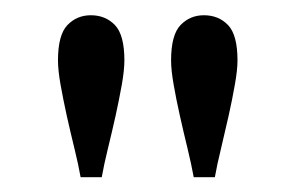

<svg xmlns="http://www.w3.org/2000/svg" viewBox="-20 -702 395 257"><path d="M101.6 -681.6Q121.1 -681.6 133.8 -668.5Q146.5 -655.3 146.5 -621.1Q146.5 -608.4 143.1 -588.9Q139.6 -569.3 134.8 -547.4Q129.9 -525.4 124.5 -503.4Q119.1 -481.4 116.2 -464.8H87.9Q85 -481.4 79.6 -503.4Q74.2 -525.4 69.3 -547.4Q64.5 -569.3 61 -588.9Q57.6 -608.4 57.6 -621.1Q57.6 -655.3 70.3 -668.5Q83 -681.6 101.6 -681.6ZM252.9 -681.6Q272.5 -681.6 285.2 -668.5Q297.9 -655.3 297.9 -621.1Q297.9 -608.4 294.4 -588.9Q291 -569.3 286.1 -547.4Q281.2 -525.4 275.9 -503.4Q270.5 -481.4 267.6 -464.8H239.3Q236.3 -481.4 231 -503.4Q225.6 -525.4 220.7 -547.4Q215.8 -569.3 212.4 -588.9Q209 -608.4 209 -621.1Q209 -655.3 221.7 -668.5Q234.4 -681.6 252.9 -681.6Z"/></svg>

Font: Crimson Pro ExtraLight
Style: Regular
Weight: 250
Designer: Jacques Le Bailly
Foundry: Baron von Fonthausen
Version: Version 1.003